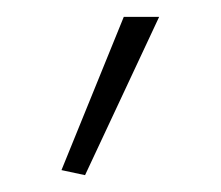

<svg xmlns="http://www.w3.org/2000/svg" viewBox="-20 -818 263 228"><path d="M53 -616 127 -798H169L81 -610Z"/></svg>

Font: Encode Sans Normal
Style: Thin
Weight: 100
Designer: Pablo Impallari, Andres Torresi
Foundry: Pablo Impallari, Andres Torresi
Version: Version 1.000; ttfautohint (v1.00) -l 8 -r 50 -G 200 -x 14 -